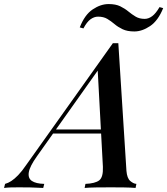

<svg xmlns="http://www.w3.org/2000/svg" viewBox="-109 -926 824 946"><path d="M73 -156Q38 -107 33 -77.5Q28 -48 48 -34.5Q68 -21 109 -20L104 0Q71 -2 41 -2.5Q11 -3 -16 -3Q-40 -3 -56.5 -2.5Q-73 -2 -89 0L-84 -20Q-69 -24 -53.5 -34Q-38 -44 -19.5 -63Q-1 -82 20 -113L447 -713Q454 -713 460.5 -713Q467 -713 474 -713L514 -84Q517 -48 532.5 -34.5Q548 -21 563 -20L559 0Q537 -2 503 -2.5Q469 -3 438 -3Q399 -3 364 -2.5Q329 -2 308 0L312 -20Q360 -22 380 -37.5Q400 -53 398 -104L372 -587L388 -600ZM158 -288H450L442 -268H140ZM426 -906Q461 -906 483.5 -895Q506 -884 523.5 -869.5Q541 -855 559.5 -844Q578 -833 604 -833Q623 -833 641 -846.5Q659 -860 677 -891L695 -886Q670 -824 630.5 -797.5Q591 -771 553 -771Q518 -771 495 -782Q472 -793 455 -807.5Q438 -822 419.5 -833Q401 -844 374 -844Q355 -844 337 -831Q319 -818 302 -786L284 -791Q308 -853 347.5 -879.5Q387 -906 426 -906Z"/></svg>

Font: Playfair Display Medium
Style: Italic
Weight: 500
Italic angle: -14°
Designer: Claus Eggers Sørensen
Foundry: Claus Eggers Sørensen
Version: Version 1.203